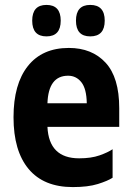

<svg xmlns="http://www.w3.org/2000/svg" viewBox="-20 -751 540 781"><path d="M227 -667Q227 -731 169 -731Q111 -731 111 -667Q111 -603 169 -603Q227 -603 227 -667ZM406 -667Q406 -731 347 -731Q289 -731 289 -667Q289 -603 347 -603Q406 -603 406 -667ZM438 -28V-144Q419 -131 385 -119Q351 -107 302 -107Q179 -107 173 -235H465V-311Q465 -436 409.5 -496Q354 -556 260 -556Q152 -556 93.5 -482.5Q35 -409 35 -274Q35 -137 96.5 -63.5Q158 10 276 10Q338 10 378 -2.5Q418 -15 438 -28ZM257 -443Q290 -443 311 -416.5Q332 -390 333 -331H173Q177 -443 257 -443Z"/></svg>

Font: Noto Sans Mono UI Condensed
Style: Bold
Weight: 700
Width: 3
Designer: Monotype Design team
Foundry: Monotype Imaging Inc.
Version: 1.000